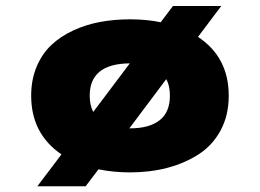

<svg xmlns="http://www.w3.org/2000/svg" viewBox="-20 -578 890 656"><path d="M424.5 11Q368 11 316.5 0.5L272.5 58.5H107.5L190 -50.5Q86.5 -121 86.5 -251Q86.5 -305.5 105 -349.8Q123.5 -394 155 -423.8Q186.5 -453.5 230 -473.8Q273.5 -494 322 -503Q370.5 -512 424.5 -512Q481 -512 529 -502L571 -557.5H736L656.5 -452Q761.5 -382.5 761.5 -251Q761.5 -183.5 733.5 -132Q705.5 -80.5 657.5 -50Q609.5 -19.5 550.5 -4.2Q491.5 11 424.5 11ZM286.5 -251Q286.5 -219.5 298.5 -195.5L423.5 -361.5Q286.5 -360.5 286.5 -251ZM424.5 -139.5Q490 -139.5 525.2 -167Q560.5 -194.5 560.5 -251Q560.5 -285.5 548 -307.5L422 -139.5Z"/></svg>

Font: League Mono Wide ExtraBold
Style: Regular
Weight: 800
Width: 8
Designer: Tyler Finck
Foundry: The League of Moveable Type / Tyler Finck
Version: Version 2.210